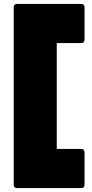

<svg xmlns="http://www.w3.org/2000/svg" viewBox="-20 -811 472 981"><path d="M68 150Q50 150 50 132V-773Q50 -791 68 -791H394Q412 -791 412 -773V-609Q412 -591 394 -591H270V-50H394Q412 -50 412 -32V132Q412 150 394 150Z"/></svg>

Font: LINE Seed Sans App Heavy
Style: Regular
Weight: 900
Designer: LINE VX Design & Dalton Maag Ltd & Sandoll Inc
Foundry: Dalton Maag Ltd
Version: Version 1.003